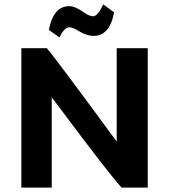

<svg xmlns="http://www.w3.org/2000/svg" viewBox="-20 -852 805 872"><path d="M77 0V-633H193Q240 -577 510 -209V-633H651V0H532Q466 -74 258 -353Q228 -393 215 -410V0ZM250 -682 202 -716Q222 -824 295 -824Q320 -824 356 -799Q385 -778 403 -778Q423 -778 449 -832L498 -796Q479 -689 405 -689Q376 -689 343 -708Q311 -728 295 -728Q272 -728 250 -682Z"/></svg>

Font: Tajawal ExtraBold
Style: Regular
Weight: 800
Designer: Boutros Fonts
Foundry: Created by Boutros International 2017
Version: Version 1.700